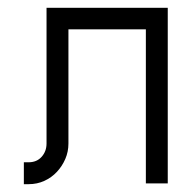

<svg xmlns="http://www.w3.org/2000/svg" viewBox="-20 -468 478 491"><path d="M409 -448V1H353V-393H155V-101Q155 -80 147 -61.5Q139 -43 125.5 -28.5Q112 -14 93.5 -5.5Q75 3 53 3H41V-53H53Q74 -53 86.5 -67Q99 -81 99 -101V-448Z"/></svg>

Font: Fundamental  Brigade Scvhlank
Style: Regular
Weight: 100
Designer: Peter Wiegel, original typeface by Arno Drescher 1935
Foundry: Peter Wiegel
Version: Version 0.000 2012 initial release